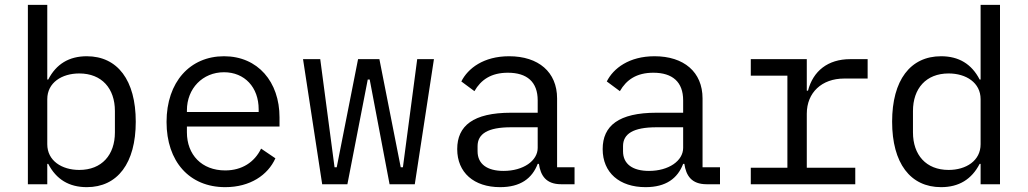

<svg xmlns="http://www.w3.org/2000/svg" viewBox="-20 -760 4240 792"><path d="M95 0H175V-84H179C212 -20 265 12 338 12C465 12 540 -87 540 -258C540 -429 465 -528 338 -528C265 -528 212 -496 179 -432H175V-740H95ZM307 -59C235 -59 175 -97 175 -165V-351C175 -419 235 -457 307 -457C400 -457 454 -395 454 -302V-214C454 -121 400 -59 307 -59Z M909 12C1012 12 1085 -38 1116 -107L1057 -147C1030 -91 978 -57 909 -57C812 -57 751 -122 751 -214V-238H1133V-276C1133 -422 1044 -528 904 -528C764 -528 667 -422 667 -257C667 -94 761 12 909 12ZM904 -462C989 -462 1047 -400 1047 -309V-298H751V-305C751 -395 816 -462 904 -462Z M1309 0H1413L1497 -432H1505L1587 0H1691L1770 -516H1701L1642 -70H1633L1545 -516H1457L1369 -70H1360L1301 -516H1230Z M2350 0V-70H2278V-354C2278 -463 2201 -528 2080 -528C1975 -528 1910 -478 1883 -424L1937 -384C1964 -431 2006 -460 2075 -460C2154 -460 2198 -422 2198 -346V-295H2088C1932 -295 1866 -241 1866 -145C1866 -48 1935 12 2043 12C2127 12 2175 -24 2198 -84H2203C2210 -36 2232 0 2295 0ZM2057 -55C1990 -55 1950 -83 1950 -136V-157C1950 -208 1992 -235 2088 -235H2198V-150C2198 -97 2139 -55 2057 -55Z M2950 0V-70H2878V-354C2878 -463 2801 -528 2680 -528C2575 -528 2510 -478 2483 -424L2537 -384C2564 -431 2606 -460 2675 -460C2754 -460 2798 -422 2798 -346V-295H2688C2532 -295 2466 -241 2466 -145C2466 -48 2535 12 2643 12C2727 12 2775 -24 2798 -84H2803C2810 -36 2832 0 2895 0ZM2657 -55C2590 -55 2550 -83 2550 -136V-157C2550 -208 2592 -235 2688 -235H2798V-150C2798 -97 2739 -55 2657 -55Z M3077 0H3508V-68H3308V-291C3308 -378 3370 -436 3462 -436H3559V-516H3487C3395 -516 3334 -467 3313 -386H3308V-516H3077V-448H3228V-68H3077Z M4025 0H4105V-740H4025V-432H4021C3988 -496 3935 -528 3862 -528C3735 -528 3660 -429 3660 -258C3660 -87 3735 12 3862 12C3935 12 3988 -20 4021 -84H4025ZM3893 -59C3800 -59 3746 -121 3746 -214V-302C3746 -395 3800 -457 3893 -457C3965 -457 4025 -419 4025 -351V-165C4025 -97 3965 -59 3893 -59Z"/></svg>

Font: IBM Mono
Style: Regular
Weight: 400
Monospace: yes
Designer: Mike Abbink, Paul van der Laan, Pieter van Rosmalen
Foundry: Bold Monday
Version: Version 2.3